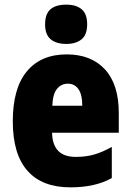

<svg xmlns="http://www.w3.org/2000/svg" viewBox="-20 -796 563 826"><path d="M267 -562Q372 -562 431.5 -497.5Q491 -433 491 -310V-225H204Q206 -121 306 -121Q349 -121 384.5 -131Q420 -141 461 -164V-30Q390 10 283 10Q161 10 98 -61.5Q35 -133 35 -274Q35 -416 95.5 -489Q156 -562 267 -562ZM272 -436Q244 -436 225.5 -414Q207 -392 205 -341H334Q334 -389 317.5 -412.5Q301 -436 272 -436ZM265 -776Q308 -776 331.5 -756Q355 -736 355 -691Q355 -647 331 -627Q307 -607 265 -607Q222 -607 198 -627Q174 -647 174 -691Q174 -736 197 -756Q220 -776 265 -776Z"/></svg>

Font: Noto Sans Lao Looped Condensed Black
Style: Regular
Weight: 900
Width: 3
Designer: Mark Frömberg, Ben Mitchell
Foundry: The Fontpad Ltd
Version: Version 1.002; ttfautohint (v1.8.4.7-5d5b)